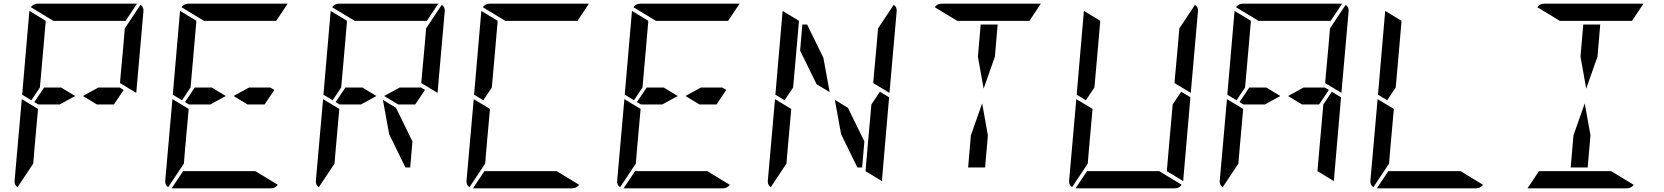

<svg xmlns="http://www.w3.org/2000/svg" viewBox="-20 -1020 9016 1040"><path d="M387 -500 303 -454H208H188L166 -467L219 -546H311ZM628 -546 650 -533 597 -454H505L429 -500L513 -546ZM167 -218 160 -134 75 -6Q57 -18 59 -41L98 -483L186 -430ZM741 -994Q759 -982 757 -959L718 -517L630 -570L633 -607L649 -782L656 -866ZM269 -907 147 -981Q161 -1000 184 -1000H720Q720 -1000 722 -1000L660 -907H657H626H490H398ZM139 -959Q139 -959 139 -961L228 -907L227 -905V-895L226 -887L217 -782L199 -578L196 -546L150 -477L100 -507Z M1203 -500 1119 -454H1024H1004L982 -467L1035 -546H1127ZM1444 -546 1466 -533 1413 -454H1321L1245 -500L1329 -546ZM983 -218 976 -134 891 -6Q873 -18 875 -41L914 -483L1002 -430ZM1085 -907 963 -981Q977 -1000 1000 -1000H1536Q1536 -1000 1538 -1000L1476 -907H1473H1442H1306H1214ZM1363 -93 1485 -19Q1471 0 1448 0H912Q912 0 910 0L972 -93H975H1006H1142H1234ZM955 -959Q955 -959 955 -961L1044 -907L1043 -905V-895L1042 -887L1033 -782L1015 -578L1012 -546L966 -477L916 -507Z M2019 -500 1935 -454H1840H1820L1798 -467L1851 -546H1943ZM2260 -546 2282 -533 2229 -454H2137L2061 -500L2145 -546ZM1799 -218 1792 -134 1707 -6Q1689 -18 1691 -41L1730 -483L1818 -430ZM2373 -994Q2391 -982 2389 -959L2350 -517L2262 -570L2265 -607L2281 -782L2288 -866ZM1901 -907 1779 -981Q1793 -1000 1816 -1000H2352Q2352 -1000 2354 -1000L2292 -907H2289H2258H2122H2030ZM2214 -254 2202 -113H2176L2088 -293L2054 -479L2125 -436ZM1771 -959Q1771 -959 1771 -961L1860 -907L1859 -905V-895L1858 -887L1849 -782L1831 -578L1828 -546L1782 -477L1732 -507Z M2615 -218 2608 -134 2523 -6Q2505 -18 2507 -41L2546 -483L2634 -430ZM2717 -907 2595 -981Q2609 -1000 2632 -1000H3168Q3168 -1000 3170 -1000L3108 -907H3105H3074H2938H2846ZM2995 -93 3117 -19Q3103 0 3080 0H2544Q2544 0 2542 0L2604 -93H2607H2638H2774H2866ZM2587 -959Q2587 -959 2587 -961L2676 -907L2675 -905V-895L2674 -887L2665 -782L2647 -578L2644 -546L2598 -477L2548 -507Z M3651 -500 3567 -454H3472H3452L3430 -467L3483 -546H3575ZM3892 -546 3914 -533 3861 -454H3769L3693 -500L3777 -546ZM3431 -218 3424 -134 3339 -6Q3321 -18 3323 -41L3362 -483L3450 -430ZM3533 -907 3411 -981Q3425 -1000 3448 -1000H3984Q3984 -1000 3986 -1000L3924 -907H3921H3890H3754H3662ZM3811 -93 3933 -19Q3919 0 3896 0H3360Q3360 0 3358 0L3420 -93H3423H3454H3590H3682ZM3403 -959Q3403 -959 3403 -961L3492 -907L3491 -905V-895L3490 -887L3481 -782L3463 -578L3460 -546L3414 -477L3364 -507Z M4314 -746 4326 -887H4352L4440 -707L4474 -521L4403 -564ZM4746 -523 4796 -493 4757 -41Q4757 -41 4757 -39L4668 -93L4669 -95V-103L4670 -113L4679 -218L4700 -454ZM4247 -218 4240 -134 4155 -6Q4137 -18 4139 -41L4178 -483L4266 -430ZM4821 -994Q4839 -982 4837 -959L4798 -517L4710 -570L4713 -607L4729 -782L4736 -866ZM4662 -254 4650 -113H4624L4536 -293L4502 -479L4573 -436ZM4219 -959Q4219 -959 4219 -961L4308 -907L4307 -905V-895L4306 -887L4297 -782L4279 -578L4276 -546L4230 -477L4180 -507Z M5277 -713 5292 -887H5384L5369 -713L5308 -540ZM5331 -287 5316 -113H5224L5239 -287L5300 -460ZM5165 -907 5043 -981Q5057 -1000 5080 -1000H5616Q5616 -1000 5618 -1000L5556 -907H5553H5522H5386H5294Z M6378 -523 6428 -493 6389 -41Q6389 -41 6389 -39L6300 -93L6301 -95V-103L6302 -113L6311 -218L6332 -454ZM5879 -218 5872 -134 5787 -6Q5769 -18 5771 -41L5810 -483L5898 -430ZM6453 -994Q6471 -982 6469 -959L6430 -517L6342 -570L6345 -607L6361 -782L6368 -866ZM6259 -93 6381 -19Q6367 0 6344 0H5808Q5808 0 5806 0L5868 -93H5871H5902H6038H6130ZM5851 -959Q5851 -959 5851 -961L5940 -907L5939 -905V-895L5938 -887L5929 -782L5911 -578L5908 -546L5862 -477L5812 -507Z M6915 -500 6831 -454H6736H6716L6694 -467L6747 -546H6839ZM7156 -546 7178 -533 7125 -454H7033L6957 -500L7041 -546ZM7194 -523 7244 -493 7205 -41Q7205 -41 7205 -39L7116 -93L7117 -95V-103L7118 -113L7127 -218L7148 -454ZM6695 -218 6688 -134 6603 -6Q6585 -18 6587 -41L6626 -483L6714 -430ZM7269 -994Q7287 -982 7285 -959L7246 -517L7158 -570L7161 -607L7177 -782L7184 -866ZM6797 -907 6675 -981Q6689 -1000 6712 -1000H7248Q7248 -1000 7250 -1000L7188 -907H7185H7154H7018H6926ZM6667 -959Q6667 -959 6667 -961L6756 -907L6755 -905V-895L6754 -887L6745 -782L6727 -578L6724 -546L6678 -477L6628 -507Z M7511 -218 7504 -134 7419 -6Q7401 -18 7403 -41L7442 -483L7530 -430ZM7891 -93 8013 -19Q7999 0 7976 0H7440Q7440 0 7438 0L7500 -93H7503H7534H7670H7762ZM7483 -959Q7483 -959 7483 -961L7572 -907L7571 -905V-895L7570 -887L7561 -782L7543 -578L7540 -546L7494 -477L7444 -507Z M8541 -713 8556 -887H8648L8633 -713L8572 -540ZM8595 -287 8580 -113H8488L8503 -287L8564 -460ZM8429 -907 8307 -981Q8321 -1000 8344 -1000H8880Q8880 -1000 8882 -1000L8820 -907H8817H8786H8650H8558ZM8707 -93 8829 -19Q8815 0 8792 0H8256Q8256 0 8254 0L8316 -93H8319H8350H8486H8578Z"/></svg>

Font: DSEG14 Modern
Style: Italic
Weight: 400
Italic angle: -5°
Designer: Keshikan(Twitter:@keshinomi_88pro)
Version: Version 0.46